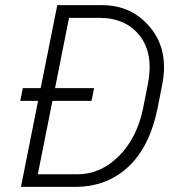

<svg xmlns="http://www.w3.org/2000/svg" viewBox="-20 -731 679 751"><path d="M62 0 128.9 -336.4H59.1L69.3 -386.2H139.2L204.1 -710.9H378.9Q496.6 -710.9 568.8 -622.3Q641.1 -533.7 614.3 -398.9L596.2 -307.1Q565.9 -157.2 481.9 -78.6Q397.9 0 272.9 0ZM337.9 -336.4H185.1L127.9 -49.3H282.7Q374 -49.3 445.1 -120.6Q516.1 -191.9 539.6 -307.1L558.1 -400.4Q582 -520 527.1 -590.6Q472.2 -661.1 369.1 -661.1H250L195.3 -386.2H348.1Z"/></svg>

Font: Franko
Style: Light Italic
Weight: 300
Designer: Google
Version: Version 1.200310; 2013